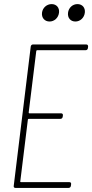

<svg xmlns="http://www.w3.org/2000/svg" viewBox="-20 -917 450 937"><path d="M222 -812C245 -812 265 -830 268 -855C271 -879 256 -897 232 -897C208 -897 188 -879 185 -855C182 -830 198 -812 222 -812ZM348 -812C371 -812 391 -830 394 -855C397 -879 382 -897 358 -897C334 -897 315 -879 312 -855C309 -830 324 -812 348 -812ZM409 -682 410 -690C410 -696 407 -700 401 -700H141C135 -700 131 -696 130 -690L47 -10C46 -4 49 0 55 0H315C321 0 325 -4 326 -10L327 -18C328 -24 325 -28 319 -28H82C80 -28 78 -30 79 -32L116 -333C116 -335 118 -337 120 -337H275C281 -337 285 -341 286 -347L287 -354C288 -360 284 -364 278 -364H123C121 -364 120 -366 120 -368L157 -668C157 -670 159 -672 161 -672H398C404 -672 408 -676 409 -682Z"/></svg>

Font: Barlow Condensed Thin
Style: Italic
Weight: 250
Width: 3
Italic angle: -7°
Designer: Jeremy Tribby
Foundry: Tribby Type
Version: Version 1.422;hotconv 1.0.109;makeotfexe 2.5.65596